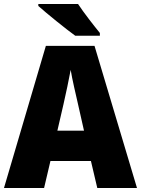

<svg xmlns="http://www.w3.org/2000/svg" viewBox="-20 -947 710 967"><path d="M373 -927H173V-917C213 -881 313 -800 359 -767H483V-781C455 -815 401 -884 373 -927ZM470 0H670L456 -716H211L0 0H202L234 -136H438ZM373 -422 403 -289H269L300 -423C311 -472 328 -550 336 -595C343 -550 363 -466 373 -422Z"/></svg>

Font: Noto Sans Arabic SemCond Blk
Style: Regular
Weight: 900
Width: 4
Designer: Monotype Design Team, Nadine Chahine, Nizar Qandah and Khaled Hosny
Foundry: Monotype Imaging Inc.
Version: Version 2.012